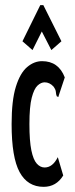

<svg xmlns="http://www.w3.org/2000/svg" viewBox="-20 -713 290 744"><path d="M149 11Q87 11 56 -46Q25 -103 25 -232Q25 -324 41.5 -377Q58 -430 85 -453Q112 -476 143 -476Q207 -476 231 -413L209 -347L206 -337L200 -340Q197 -347 196.5 -356.5Q196 -366 187 -378Q172 -394 153 -394Q139 -394 125.5 -381.5Q112 -369 103 -334.5Q94 -300 94 -232Q94 -167 101.5 -130.5Q109 -94 122.5 -79Q136 -64 153 -64Q184 -64 204 -104L225 -33Q198 11 149 11ZM106 -519 67 -553 136 -693H148L218 -553L179 -519L142 -591Z"/></svg>

Font: Inconsolata UltraCondensed Bold
Style: Regular
Weight: 700
Width: 1
Monospace: yes
Designer: Raph Levien, Cyreal, Brenton Simpson
Foundry: Raph Levien, Cyreal, Google
Version: Version 3.001; ttfautohint (v1.8.2.53-6de2)